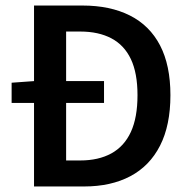

<svg xmlns="http://www.w3.org/2000/svg" viewBox="-20 -674 685 694"><path d="M22 -302V-375L105 -381H356V-302ZM103 0V-654H278Q378 -654 449.5 -618Q521 -582 558.5 -510Q596 -438 596 -330Q596 -221 558.5 -147.5Q521 -74 451 -37Q381 0 284 0ZM219 -94H270Q336 -94 382.5 -119.5Q429 -145 453 -197Q477 -249 477 -330Q477 -410 453 -460.5Q429 -511 382.5 -535.5Q336 -560 270 -560H219Z"/></svg>

Font: Mada SemiBold
Style: Regular
Weight: 600
Designer: Khaled Hosny
Version: Version 1.5